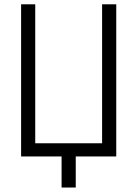

<svg xmlns="http://www.w3.org/2000/svg" viewBox="-20 -713 626 875"><path d="M260.7 141.6H325.2V0H509.8V-693.4H445.3V-60.1H140.6V-693.4H76.2V0H260.7Z"/></svg>

Font: Cascadia Mono NF Light
Style: Regular
Weight: 300
Monospace: yes
Designer: Aaron Bell
Foundry: Saja Typeworks
Version: Version 2404.023